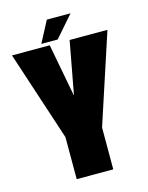

<svg xmlns="http://www.w3.org/2000/svg" viewBox="-120 -877 732 951"><g transform="rotate(-15 246.0 -401.0)"><path d="M153 0H340.5V-214.5L491.5 -675H297.5L247.5 -405.5H246.5L195.5 -675H2L153 -215.5ZM157 -692.5H241L336 -801.5H214.5Z"/></g></svg>

Font: Anybody ExtraCondensed Black
Style: Regular
Weight: 900
Width: 2
Version: Version 1.113;gftools[0.9.25]